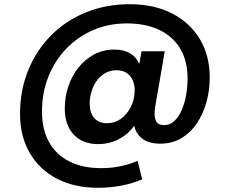

<svg xmlns="http://www.w3.org/2000/svg" viewBox="-20 -676 1089 910"><path d="M444 214Q333 214 250 171Q167 128 121 49Q75 -30 75 -137Q75 -248 113.5 -342.5Q152 -437 221.5 -507.5Q291 -578 386.5 -617Q482 -656 595 -656Q711 -656 796 -612Q881 -568 927.5 -490Q974 -412 974 -309Q974 -248 958.5 -192Q943 -136 913 -91.5Q883 -47 839.5 -21Q796 5 739 5Q670 5 637.5 -35Q605 -75 614 -141L617 -173L637 -119Q613 -61 561 -27Q509 7 445 7Q371 7 329 -38.5Q287 -84 287 -162Q287 -217 304 -267Q321 -317 352 -356Q383 -395 426 -418Q469 -441 521 -441Q579 -441 611.5 -412.5Q644 -384 651 -331L630 -316L651 -433H761L715 -167Q709 -130 717.5 -106.5Q726 -83 758 -83Q786 -83 807 -103Q828 -123 842 -156Q856 -189 862.5 -228Q869 -267 869 -304Q869 -386 835 -444Q801 -502 736.5 -533.5Q672 -565 581 -565Q493 -565 419.5 -532.5Q346 -500 292 -443Q238 -386 208.5 -310.5Q179 -235 179 -148Q179 -63 212.5 -2.5Q246 58 309.5 89.5Q373 121 460 121Q506 121 550.5 112Q595 103 632 86L654 174Q607 194 554 204Q501 214 444 214ZM488 -92Q523 -92 551 -111.5Q579 -131 597.5 -164Q616 -197 618 -239Q620 -269 610.5 -292.5Q601 -316 581.5 -329.5Q562 -343 532 -343Q503 -343 479.5 -330Q456 -317 439.5 -294.5Q423 -272 414 -243.5Q405 -215 405 -184Q405 -143 426 -117.5Q447 -92 488 -92Z"/></svg>

Font: DM Sans 18pt
Style: Bold
Weight: 700
Designer: Colophon Foundry, Jonny Pinhorn
Foundry: Colophon Foundry
Version: Version 4.004;gftools[0.9.30]